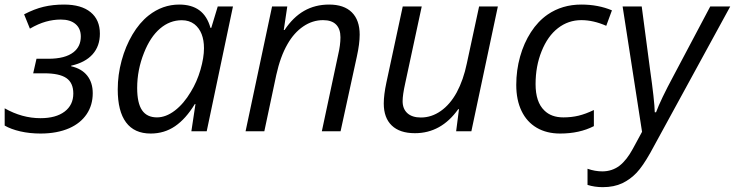

<svg xmlns="http://www.w3.org/2000/svg" viewBox="-23 -564 3158 825"><path d="M-2.9 -24.4V-98.6Q71.8 -56.2 150.9 -56.2Q217.3 -56.2 254.6 -84.5Q292 -112.8 292 -162.1Q292 -208 262.2 -228.5Q232.4 -249 167 -249H119.6L133.8 -311.5H184.6Q257.3 -311.5 293 -339.8Q324.2 -364.3 324.2 -407.2Q324.2 -441.4 301.5 -460.7Q278.8 -480 238.3 -480Q206.1 -480 173.8 -470.9Q141.6 -461.9 105.5 -440.9L80.6 -502.4Q124.5 -525.4 164.6 -534.9Q204.6 -544.4 252.4 -544.4Q326.2 -544.4 366.2 -511.7Q406.2 -479 406.2 -419.4Q406.2 -365.7 374.8 -330.6Q343.3 -295.4 282.7 -281.7V-279.3Q328.1 -269 351.8 -239Q375.5 -209 375.5 -163.6Q375.5 -112.3 349.4 -73.5Q323.2 -34.7 274.9 -13.2Q222.2 9.8 151.4 9.8Q104.5 9.8 64.2 0.5Q23.9 -8.8 -2.9 -24.4Z M482.9 -179.7Q482.9 -242.2 499.5 -303.5Q516.1 -364.7 546.1 -415.5Q576.2 -466.3 615.7 -497.6Q675.3 -544.4 747.1 -544.4Q800.3 -544.4 833.7 -519.8Q867.2 -495.1 881.3 -444.3H884.8L912.6 -536.1H978L865.2 0H799.3L816.9 -116.7H814Q775.4 -53.2 729.2 -21.7Q683.1 9.8 624.5 9.8Q554.2 9.8 518.6 -38.1Q482.9 -85.9 482.9 -179.7ZM796.9 -169.4Q823.2 -211.9 838.4 -264.2Q853.5 -316.4 853.5 -356.9Q853.5 -391.1 843.3 -417.5Q833 -443.8 812.5 -460Q790 -477.1 758.3 -477.1Q706.5 -477.1 664.6 -441.2Q622.6 -405.3 595.7 -336.9Q566.4 -263.7 566.4 -186Q566.4 -121.1 587.4 -90.3Q608.4 -59.6 651.4 -59.6Q689.9 -59.6 728.3 -88.9Q766.6 -118.2 796.9 -169.4Z M1146 -536.1H1211.4L1196.3 -435.1H1199.7Q1236.3 -490.2 1283.7 -517.3Q1331.1 -544.4 1391.1 -544.4Q1455.1 -544.4 1488.8 -511Q1522.5 -477.5 1522.5 -415Q1522.5 -376 1510.3 -320.8L1440.4 0H1359.9L1430.2 -329.6Q1439.9 -370.6 1439.9 -403.8Q1439.9 -439.5 1421.1 -458.5Q1402.3 -477.5 1365.2 -477.5Q1319.8 -477.5 1280 -450.4Q1240.2 -423.3 1212.4 -374.5Q1181.6 -321.3 1164.1 -241.7L1112.8 0H1032.2Z M1626 -119.1Q1626 -156.2 1637.2 -209L1707.5 -536.1H1789.1L1717.8 -204.6Q1707 -155.8 1707 -129.4Q1707 -96.2 1727.5 -77.6Q1748 -59.1 1785.6 -59.1Q1831.1 -59.1 1871.1 -87.2Q1911.1 -115.2 1939.5 -167Q1968.3 -220.7 1982.9 -291.5L2035.6 -536.1H2116.2L2002.4 0H1937L1949.2 -94.7H1945.8Q1872.6 8.3 1759.8 8.3Q1694.8 8.3 1660.4 -24.7Q1626 -57.6 1626 -119.1Z M2195.3 -199.2Q2195.3 -262.2 2211.7 -320.6Q2228 -378.9 2258.3 -425.8Q2288.6 -472.7 2330.1 -501.5Q2392.6 -544.4 2474.6 -544.4Q2547.4 -544.4 2606.4 -519.5L2582 -453.1Q2526.4 -477.5 2475.1 -477.5Q2418.9 -477.5 2374.5 -443.1Q2330.1 -408.7 2304.2 -343.8Q2278.3 -279.8 2278.3 -202.6Q2278.3 -125.5 2315.9 -89.4Q2345.7 -59.6 2397.9 -59.6Q2432.6 -59.6 2462.9 -66.9Q2493.2 -74.2 2528.8 -91.3V-22Q2466.8 9.8 2383.8 9.8Q2325.7 9.8 2283.2 -15.1Q2240.7 -40 2218 -87.2Q2195.3 -134.3 2195.3 -199.2Z M2501.5 230.5V161.1Q2533.7 172.4 2564.9 172.4Q2606.9 172.4 2639.2 147.9Q2669.9 124 2696.3 75.2L2735.8 2.4L2652.3 -536.1H2734.4L2770 -266.6Q2789.1 -132.8 2790.5 -81.5H2795.9Q2815.9 -135.7 2871.1 -238.3L3028.8 -536.1H3114.7L2771.5 92.3Q2738.8 150.4 2712.2 178.5Q2685.5 206.5 2651.4 223.1Q2615.2 240.2 2566.9 240.2Q2532.2 240.2 2501.5 230.5Z"/></svg>

Font: Viking Open Sans
Style: Italic
Weight: 400
Italic angle: -12°
Foundry: Ascender Corporation
Version: Version 2.000